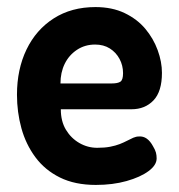

<svg xmlns="http://www.w3.org/2000/svg" viewBox="-20 -507 505 543"><path d="M251 16Q192 16 149.5 -5Q107 -26 80 -62.5Q53 -99 40.5 -144.5Q28 -190 28 -239Q28 -311 55 -367Q82 -423 132 -455Q182 -487 250 -487Q297 -487 332.5 -470Q368 -453 391 -425.5Q414 -398 426 -365Q438 -332 438 -301Q438 -248 414 -223Q390 -198 352 -198H152Q152 -164 166.5 -140Q181 -116 204.5 -102.5Q228 -89 255 -89Q276 -89 291.5 -92Q307 -95 318.5 -99.5Q330 -104 339.5 -109Q349 -114 357 -117.5Q365 -121 373 -121Q385 -122 395 -115Q405 -108 413 -93Q419 -83 421 -75.5Q423 -68 423 -59Q423 -40 400 -23Q377 -6 338 5Q299 16 251 16ZM151 -271H296Q313 -271 320.5 -276Q328 -281 328 -300Q328 -322 318 -340.5Q308 -359 290.5 -370Q273 -381 249 -381Q220 -381 197.5 -366Q175 -351 163 -326.5Q151 -302 151 -271Z"/></svg>

Font: Fredoka SemiCondensed Medium
Style: Regular
Weight: 500
Width: 4
Designer: Ben Nathan
Foundry: Milena B. Brandão, Ben Nathan
Version: Version 2.001